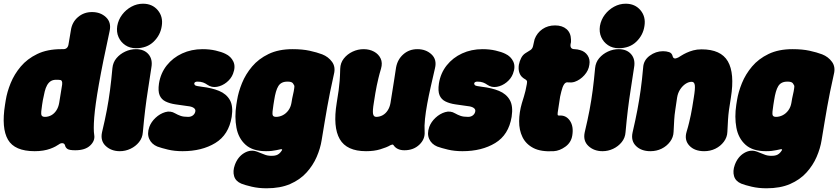

<svg xmlns="http://www.w3.org/2000/svg" viewBox="-21 -790 4518 1035"><path d="M166 25Q58 25 22 -37Q-14 -99 6 -225L10 -250Q17 -294 36.5 -342Q56 -390 91 -431.5Q126 -473 180 -499Q234 -525 309 -525Q311 -525 313.5 -525Q316 -525 318 -525Q343 -524 348 -549L361 -626Q367 -670 399 -697.5Q431 -725 475 -725Q521 -725 550.5 -697Q580 -669 570 -623Q532 -449 512 -335.5Q492 -222 487 -157Q482 -92 487 -62Q492 -31 465 -5.5Q438 20 385 20Q352 20 342 12.5Q332 5 330 -5Q327 -17 316.5 -18Q306 -19 297 -12Q290 -7 278 -0.5Q266 6 249.5 12Q233 18 212 21.5Q191 25 166 25ZM221 -160Q240 -160 256 -169Q272 -178 283 -195Q294 -212 298 -235L314 -334Q317 -359 301 -359Q296 -360 291.5 -360Q287 -360 282 -360Q264 -360 252.5 -352.5Q241 -345 233 -331Q225 -317 220 -296.5Q215 -276 210 -250L206 -225Q199 -182 202 -171Q205 -160 221 -160Z M625 25Q579 25 549 -3Q519 -31 529 -77Q545 -144 555 -197Q565 -250 572 -303.5Q579 -357 585 -423Q588 -454 607 -476.5Q626 -499 654 -512Q682 -525 712 -525Q756 -525 779.5 -497.5Q803 -470 795 -426Q785 -359 776.5 -305Q768 -251 761.5 -197.5Q755 -144 749 -77Q747 -47 728.5 -24Q710 -1 682.5 12Q655 25 625 25ZM712 -530Q679 -530 654.5 -546.5Q630 -563 618 -590Q606 -617 611 -650Q617 -684 637.5 -711Q658 -738 687.5 -754Q717 -770 750 -770Q800 -770 829.5 -735Q859 -700 851 -650Q844 -601 807.5 -565.5Q771 -530 712 -530Z M963 25Q920 25 884.5 16.5Q849 8 827 0Q796 -13 783.5 -41Q771 -69 784 -106Q794 -133 817.5 -155Q841 -177 869.5 -185.5Q898 -194 923 -179Q937 -171 952.5 -165.5Q968 -160 993 -160Q1009 -160 1019.5 -168.5Q1030 -177 1032 -190Q1034 -201 1023 -208.5Q1012 -216 991 -218Q955 -223 924.5 -227.5Q894 -232 871.5 -243Q849 -254 839.5 -276.5Q830 -299 836 -340Q845 -396 878 -437.5Q911 -479 961 -502Q1011 -525 1071 -525Q1109 -525 1141.5 -517.5Q1174 -510 1194 -500Q1224 -486 1237 -458Q1250 -430 1235 -392Q1225 -366 1201 -346.5Q1177 -327 1148.5 -322Q1120 -317 1097 -333Q1086 -341 1073.5 -345.5Q1061 -350 1043 -350Q1036 -350 1031.5 -347.5Q1027 -345 1026 -340Q1026 -335 1030.5 -330.5Q1035 -326 1069 -322Q1121 -316 1160 -300Q1199 -284 1218 -251Q1237 -218 1228 -160Q1212 -63 1139.5 -19Q1067 25 963 25Z M1416 225Q1373 225 1336.5 216.5Q1300 208 1280 200Q1249 187 1241 159.5Q1233 132 1245 99Q1261 55 1296 34.5Q1331 14 1366 28Q1386 35 1403 42.5Q1420 50 1443 50Q1458 50 1467.5 47Q1477 44 1484 38Q1491 32 1497 23Q1502 17 1498.5 15Q1495 13 1490 15Q1480 17 1468.5 19.5Q1457 22 1443.5 23.5Q1430 25 1413 25Q1341 25 1302.5 -10Q1264 -45 1253.5 -102Q1243 -159 1253 -225L1257 -250Q1264 -294 1283.5 -342Q1303 -390 1338 -431.5Q1373 -473 1427 -499Q1481 -525 1556 -525Q1609 -525 1648 -516.5Q1687 -508 1716 -497Q1749 -484 1769 -456.5Q1789 -429 1779 -390Q1767 -337 1758.5 -294.5Q1750 -252 1743 -213Q1736 -174 1729 -131.5Q1722 -89 1713 -35Q1706 10 1686 56Q1666 102 1631 140.5Q1596 179 1543 202Q1490 225 1416 225ZM1467 -160Q1486 -160 1503.5 -169Q1521 -178 1533.5 -195Q1546 -212 1550 -235Q1554 -261 1558.5 -279.5Q1563 -298 1565 -314Q1567 -325 1565 -329.5Q1563 -334 1558 -341Q1554 -346 1547 -348Q1540 -350 1529 -350Q1511 -350 1499 -344Q1487 -338 1479.5 -326Q1472 -314 1466.5 -295Q1461 -276 1457 -250L1453 -225Q1446 -182 1448.5 -171Q1451 -160 1467 -160Z M2268 -80Q2271 -40 2239.5 -10Q2208 20 2159 20Q2139 20 2124 13Q2109 6 2100 -8Q2097 -12 2092.5 -10.5Q2088 -9 2083 -7Q2073 -1 2059 4.5Q2045 10 2028.5 15Q2012 20 1993 22.5Q1974 25 1952 25Q1848 25 1810.5 -40Q1773 -105 1794 -235Q1801 -277 1804.5 -303Q1808 -329 1810 -354.5Q1812 -380 1813 -420Q1814 -451 1832.5 -474.5Q1851 -498 1879.5 -511.5Q1908 -525 1939 -525Q1971 -525 1995.5 -511.5Q2020 -498 2031 -474.5Q2042 -451 2033 -420Q2024 -390 2019 -368.5Q2014 -347 2010 -328.5Q2006 -310 2002.5 -288.5Q1999 -267 1994 -235Q1987 -193 1990 -176.5Q1993 -160 2007 -160Q2026 -160 2042 -169Q2058 -178 2069 -195Q2080 -212 2084 -235Q2091 -277 2095 -304Q2099 -331 2103.5 -357.5Q2108 -384 2114 -426Q2122 -470 2153.5 -497.5Q2185 -525 2229 -525Q2275 -525 2305 -497Q2335 -469 2324 -423Q2312 -371 2301 -322.5Q2290 -274 2282 -230.5Q2274 -187 2270 -149Q2266 -111 2268 -80Z M2472 25Q2429 25 2393.5 16.5Q2358 8 2336 0Q2305 -13 2292.5 -41Q2280 -69 2293 -106Q2303 -133 2326.5 -155Q2350 -177 2378.5 -185.5Q2407 -194 2432 -179Q2446 -171 2461.5 -165.5Q2477 -160 2502 -160Q2518 -160 2528.5 -168.5Q2539 -177 2541 -190Q2543 -201 2532 -208.5Q2521 -216 2500 -218Q2464 -223 2433.5 -227.5Q2403 -232 2380.5 -243Q2358 -254 2348.5 -276.5Q2339 -299 2345 -340Q2354 -396 2387 -437.5Q2420 -479 2470 -502Q2520 -525 2580 -525Q2618 -525 2650.5 -517.5Q2683 -510 2703 -500Q2733 -486 2746 -458Q2759 -430 2744 -392Q2734 -366 2710 -346.5Q2686 -327 2657.5 -322Q2629 -317 2606 -333Q2595 -341 2582.5 -345.5Q2570 -350 2552 -350Q2545 -350 2540.5 -347.5Q2536 -345 2535 -340Q2535 -335 2539.5 -330.5Q2544 -326 2578 -322Q2630 -316 2669 -300Q2708 -284 2727 -251Q2746 -218 2737 -160Q2721 -63 2648.5 -19Q2576 25 2472 25Z M2964 25Q2895 29 2854.5 8Q2814 -13 2795.5 -51Q2777 -89 2777.5 -137Q2778 -185 2792 -233Q2799 -256 2803.5 -270.5Q2808 -285 2811.5 -300Q2815 -315 2819 -337Q2822 -351 2818 -356Q2814 -361 2807 -364.5Q2800 -368 2791 -377Q2781 -388 2777 -404Q2773 -420 2776 -441Q2780 -461 2788.5 -477.5Q2797 -494 2811 -503Q2828 -513 2839 -520.5Q2850 -528 2853 -544Q2854 -551 2857 -562Q2860 -573 2861 -579Q2874 -613 2903 -633Q2932 -653 2971 -653Q3010 -653 3033 -633Q3056 -613 3057 -577Q3057 -572 3057 -566Q3057 -560 3055 -554Q3050 -525 3076 -525Q3084 -525 3091.5 -523.5Q3099 -522 3106 -520Q3132 -513 3146.5 -491.5Q3161 -470 3156 -441Q3152 -410 3129 -384.5Q3106 -359 3077 -349Q3068 -346 3058 -345.5Q3048 -345 3040 -346Q3028 -348 3019.5 -335Q3011 -322 3005 -297Q3001 -282 2998.5 -269.5Q2996 -257 2992 -227Q2987 -197 2985.5 -184Q2984 -171 2986 -169Q2988 -167 2994 -167Q3030 -170 3051 -139.5Q3072 -109 3064 -60Q3058 -22 3027 0.5Q2996 23 2964 25Z M3227 25Q3181 25 3151 -3Q3121 -31 3131 -77Q3147 -144 3157 -197Q3167 -250 3174 -303.5Q3181 -357 3187 -423Q3190 -454 3209 -476.5Q3228 -499 3256 -512Q3284 -525 3314 -525Q3358 -525 3381.5 -497.5Q3405 -470 3397 -426Q3387 -359 3378.5 -305Q3370 -251 3363.5 -197.5Q3357 -144 3351 -77Q3349 -47 3330.5 -24Q3312 -1 3284.5 12Q3257 25 3227 25ZM3314 -530Q3281 -530 3256.5 -546.5Q3232 -563 3220 -590Q3208 -617 3213 -650Q3219 -684 3239.5 -711Q3260 -738 3289.5 -754Q3319 -770 3352 -770Q3402 -770 3431.5 -735Q3461 -700 3453 -650Q3446 -601 3409.5 -565.5Q3373 -530 3314 -530Z M3446 -426Q3448 -465 3481 -489.5Q3514 -514 3553 -514Q3571 -514 3586 -509Q3601 -504 3605 -487Q3607 -478 3614 -475.5Q3621 -473 3635 -480Q3642 -484 3653 -491Q3664 -498 3680 -505.5Q3696 -513 3716 -518.5Q3736 -524 3761 -524Q3865 -524 3902.5 -459.5Q3940 -395 3919 -264Q3912 -222 3908.5 -196Q3905 -170 3903.5 -145Q3902 -120 3900 -79Q3899 -50 3881 -26Q3863 -2 3835.5 11.5Q3808 25 3775 25Q3723 25 3695 -5Q3667 -35 3680 -79Q3689 -109 3694 -130.5Q3699 -152 3703 -170.5Q3707 -189 3710.5 -211Q3714 -233 3719 -264Q3727 -312 3724.5 -330.5Q3722 -349 3708 -349Q3691 -349 3674.5 -338Q3658 -327 3645.5 -308Q3633 -289 3629 -264Q3623 -222 3619 -196Q3615 -170 3613.5 -145Q3612 -120 3610 -79Q3609 -50 3591 -26Q3573 -2 3545.5 11.5Q3518 25 3485 25Q3436 25 3407.5 -3Q3379 -31 3389 -76Q3405 -145 3415 -198Q3425 -251 3432.5 -304.5Q3440 -358 3446 -426Z M4111 225Q4068 225 4031.5 216.5Q3995 208 3975 200Q3944 187 3936 159.5Q3928 132 3940 99Q3956 55 3991 34.5Q4026 14 4061 28Q4081 35 4098 42.5Q4115 50 4138 50Q4153 50 4162.5 47Q4172 44 4179 38Q4186 32 4192 23Q4197 17 4193.5 15Q4190 13 4185 15Q4175 17 4163.5 19.5Q4152 22 4138.5 23.5Q4125 25 4108 25Q4036 25 3997.5 -10Q3959 -45 3948.5 -102Q3938 -159 3948 -225L3952 -250Q3959 -294 3978.5 -342Q3998 -390 4033 -431.5Q4068 -473 4122 -499Q4176 -525 4251 -525Q4304 -525 4343 -516.5Q4382 -508 4411 -497Q4444 -484 4464 -456.5Q4484 -429 4474 -390Q4462 -337 4453.5 -294.5Q4445 -252 4438 -213Q4431 -174 4424 -131.5Q4417 -89 4408 -35Q4401 10 4381 56Q4361 102 4326 140.5Q4291 179 4238 202Q4185 225 4111 225ZM4162 -160Q4181 -160 4198.5 -169Q4216 -178 4228.5 -195Q4241 -212 4245 -235Q4249 -261 4253.5 -279.5Q4258 -298 4260 -314Q4262 -325 4260 -329.5Q4258 -334 4253 -341Q4249 -346 4242 -348Q4235 -350 4224 -350Q4206 -350 4194 -344Q4182 -338 4174.5 -326Q4167 -314 4161.5 -295Q4156 -276 4152 -250L4148 -225Q4141 -182 4143.5 -171Q4146 -160 4162 -160Z"/></svg>

Font: Winky Sans Black
Style: Italic
Weight: 900
Italic angle: -8.97852°
Designer: Simon Atzbach
Foundry: typofactur
Version: Version 1.205